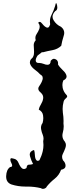

<svg xmlns="http://www.w3.org/2000/svg" viewBox="-20 -894 465 1217"><path d="M239.7 298.8Q197.8 288.6 154.3 288.6Q150.4 288.6 146.5 288.6Q146.5 288.6 140.1 288.6Q95.2 288.6 53.2 275.4Q19 263.2 19 225.6Q19 225.1 19 224.6Q19 223.6 19 222.2Q20.5 181.2 43.9 165Q57.1 164.6 57.1 154.8Q57.1 149.4 53.2 142.1Q45.4 127 45.4 118.2Q45.4 114.7 46.9 111.8Q48.3 108.9 53.2 108.9Q53.7 108.9 54.2 108.9Q58.6 108.9 67.4 111.8Q88.4 115.7 97.7 139.2Q107.4 162.6 119.6 172.9Q125 177.2 131.8 177.2Q132.3 177.2 132.8 177.2Q139.2 177.2 147.9 170.9Q150.4 149.9 162.6 149.9Q162.6 149.9 163.1 149.9Q163.1 149.9 165.5 149.9Q177.2 149.9 189.5 145.5Q178.2 124.5 169.9 95.7Q168.5 89.8 168.5 85Q168.5 64.9 195.8 56.6Q200.2 66.4 201.2 90.3Q202.6 114.3 211.9 122.6Q214.8 125.5 219.2 125.5Q223.6 125.5 230 121.6Q244.1 93.8 251 64Q255.4 44.9 255.4 24.9Q255.4 13.7 253.9 2Q255.9 -6.8 255.9 -14.6Q255.9 -26.9 251.5 -38.1Q243.7 -56.2 240.7 -74.7Q239.7 -79.6 239.7 -84.5Q239.7 -89.4 240.7 -94.2Q242.2 -104.5 250 -114.7Q254.4 -130.4 254.4 -145.5Q254.4 -154.3 252.9 -163.1Q249.5 -187 225.6 -199.2Q228.5 -215.3 239.7 -232.9Q250.5 -250.5 253.4 -268.6Q253.9 -271.5 253.9 -274.9Q253.9 -281.2 252 -287.6Q249 -296.9 239.3 -306.2Q222.7 -318.8 222.7 -332Q222.7 -340.3 229 -348.6Q244.6 -370.6 250 -390.6Q251 -394.5 251 -398.4Q251 -403.3 249.5 -407.7Q246.6 -416 233.9 -423.3Q220.7 -438 199.2 -453.6Q178.2 -469.7 171.4 -487.8Q169.4 -492.7 169.4 -498Q169.4 -502.9 170.9 -507.8Q173.8 -518.1 187.5 -529.8Q193.4 -539.6 194.8 -549.3Q195.8 -556.6 195.8 -564Q195.8 -566.4 195.8 -568.8Q195.3 -582 193.8 -608.4Q193.8 -624.5 206.5 -639.2Q204.1 -647 204.1 -653.8Q204.1 -666.5 211.4 -677.2Q222.7 -693.8 229 -710.4Q231.4 -717.3 231.4 -724.6Q231.4 -724.6 231.4 -729Q231 -738.3 222.2 -749.5Q226.1 -755.4 231.4 -755.4Q238.8 -755.4 247.6 -743.7Q262.7 -724.1 276.9 -719.2Q278.8 -718.8 280.8 -718.8Q284.7 -718.8 288.1 -721.2Q293.5 -725.6 297.9 -739.3Q296.4 -748.5 296.4 -757.8Q296.4 -780.3 306.6 -799.8Q320.8 -827.1 329.6 -856.9Q332.5 -874 335.9 -874Q338.9 -873.5 341.8 -859.9Q343.3 -852.5 343.3 -846.7Q343.3 -829.1 330.1 -823.7Q313 -805.7 313 -787.6Q313 -776.4 319.8 -765.6Q336.9 -737.3 366.7 -724.1Q387.2 -708 387.2 -685.5Q387.2 -676.8 383.8 -667Q372.6 -631.8 368.2 -604Q345.2 -582 313 -576.2Q280.3 -570.3 251.5 -562.5Q249 -563.5 246.1 -563.5Q236.8 -556.2 218.3 -542Q206.5 -524.4 206.5 -511.7Q206.5 -506.3 208.5 -502.4Q210.4 -499 214.4 -497.1Q217.8 -495.1 222.2 -495.1Q223.1 -495.1 224.1 -495.1Q224.1 -495.1 227.5 -495.1Q240.2 -495.1 255.9 -489.3Q269.5 -483.4 280.3 -483.4Q283.2 -483.4 285.6 -483.9Q292 -484.9 296.4 -490.2Q300.8 -495.6 301.3 -508.3Q312 -521.5 322.8 -521.5Q326.7 -520 334.5 -517.6Q348.1 -509.3 348.1 -492.7Q348.1 -489.3 347.7 -485.4Q356.4 -469.7 377.4 -449.7Q398.9 -430.2 401.9 -412.1Q401.9 -410.6 401.9 -409.2Q401.9 -402.8 398.4 -397.5Q394 -390.1 381.3 -384.3Q375.5 -370.1 375.5 -355Q375.5 -345.7 377.4 -336.4Q383.3 -311 400.4 -293.5Q405.3 -288.6 405.8 -283.7Q405.8 -277.3 397.9 -271Q384.3 -259.3 382.8 -247.6Q377 -226.1 377 -203.6Q377 -191.9 378.4 -180.2Q382.8 -153.3 382.8 -127Q382.8 -119.6 382.3 -112.3Q383.8 -103 383.8 -93.8Q383.8 -73.7 377.9 -52.2Q375.5 -43.5 375.5 -35.2Q375.5 -13.7 391.1 3.9Q397.9 14.6 397.9 24.9Q397.5 35.2 394 44.9Q387.2 63.5 377.9 82Q373.5 90.8 373.5 100.1Q373.5 110.8 379.4 122.1Q395.5 137.7 395.5 156.2Q395.5 177.2 367.2 182.1Q354.5 216.8 326.7 238.8Q298.8 260.7 276.9 287.6Q273.4 297.4 260.7 301.8Q255.9 303.2 252 303.2Q245.1 303.2 239.7 298.8Z"/></svg>

Font: Brazier Flame
Style: Regular
Weight: 400
Designer: Walter E Stewart
Version: 0.1